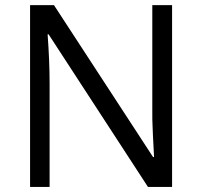

<svg xmlns="http://www.w3.org/2000/svg" viewBox="-20 -734 794 754"><path d="M655.8 0H561L170.9 -599.1H167Q174.8 -493.7 174.8 -405.8V0H98.1V-713.9H191.9L581.1 -117.2H585Q584 -130.4 580.6 -201.9Q577.1 -273.4 578.1 -304.2V-713.9H655.8Z"/></svg>

Font: f01333215
Style: Regular
Weight: 400
Foundry: Ascender Corporation
Version: Version 1.10